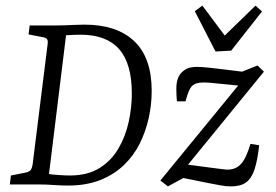

<svg xmlns="http://www.w3.org/2000/svg" viewBox="-20 -659 986 686"><path d="M223 4Q199 4 172 2Q145 0 117 0H15L19 -32L70 -42Q85 -45 90 -52Q95 -59 97 -75L150 -500Q152 -513 148.5 -518.5Q145 -524 134 -526L82 -536L86 -568H178Q192 -568 208.5 -568.5Q225 -569 244 -570Q263 -571 282 -571Q397 -571 459.5 -512Q522 -453 522 -334Q522 -286 511.5 -238Q501 -190 479.5 -146.5Q458 -103 422.5 -69Q387 -35 337.5 -15.5Q288 4 223 4ZM230 -32Q293 -32 335.5 -58.5Q378 -85 403.5 -129Q429 -173 440 -224.5Q451 -276 451 -325Q451 -432 405.5 -483.5Q360 -535 268 -535Q256 -535 244.5 -534.5Q233 -534 216 -533L155 -37Q170 -35 192 -33.5Q214 -32 230 -32ZM580 7 553 -14 852 -379 853 -351 734 -363Q702 -366 685 -362Q668 -358 659.5 -343Q651 -328 643 -297H612Q611 -310 610.5 -321Q610 -332 610 -342Q610 -365 616.5 -381Q623 -397 637 -407Q648 -415 659 -417.5Q670 -420 684 -420Q701 -420 728 -417Q755 -414 780 -411L845 -403L900 -425L923 -403L626 -39L634 -73L755 -57Q765 -56 775.5 -54.5Q786 -53 793 -53Q822 -53 840.5 -72.5Q859 -92 875 -145L906 -140Q900 -86 889.5 -54Q879 -22 859.5 -7.5Q840 7 805 7Q786 7 766.5 3Q747 -1 724 -5L635 -23ZM916 -618 806 -478 750 -475 676 -619 703 -639 783 -532 893 -639Z"/></svg>

Font: Rasa Light
Style: Italic
Weight: 300
Italic angle: -7.10001°
Designer: Anna Giedrys (Yrsa+Rasa design), David Brezina (Yrsa art-direction, Rasa art-direction, design)
Foundry: Rosetta Type Foundry
Version: Version 2.004